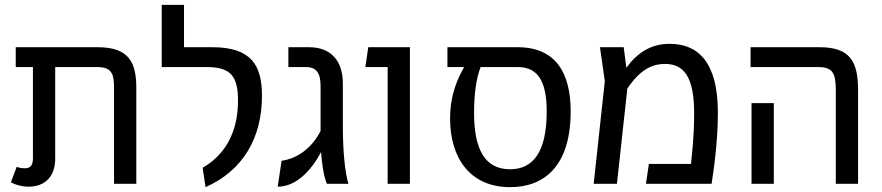

<svg xmlns="http://www.w3.org/2000/svg" viewBox="-20 -759 3644 793"><path d="M25 -6C45 5 71 12 98 12C165 12 208 -29 208 -104V-482H382C444 -482 451 -450 451 -395V0H543V-395C543 -501 513 -564 384 -564H45V-482H116V-106C116 -78 107 -64 83 -64C70 -64 59 -66 49 -70Z M648 -482H835C935 -482 963 -441 963 -344C963 -203 902 -115 817 -66L829 14C982 -54 1062 -187 1062 -364C1062 -489 1018 -564 857 -564H740V-739H648Z M1306 -131C1310 -82 1316 -34 1330 0H1419C1405 -45 1396 -133 1396 -241V-414C1396 -512 1343 -564 1257 -564H1171V-482H1244C1287 -482 1304 -457 1304 -404V-218C1268 -147 1208 -104 1143 -95L1127 12C1202 12 1264 -52 1306 -131Z M1581 0H1673V-564H1501L1489 -482H1581Z M1897 -482C1874 -441 1839 -374 1839 -268C1839 -111 1918 14 2087 14C2225 14 2337 -70 2337 -299C2337 -457 2276 -564 2118 -564H1828V-482ZM1965 -482H2118C2195 -482 2238 -433 2238 -299C2238 -128 2180 -60 2087 -60C1965 -60 1938 -173 1938 -295C1938 -370 1947 -435 1965 -482Z M2432 0H2528L2571 -393C2628 -479 2682 -495 2726 -495C2805 -495 2847 -441 2847 -291C2847 -188 2837 -118 2834 -82H2660L2648 0H2919C2927 -52 2945 -170 2945 -294C2945 -500 2865 -578 2746 -578C2665 -578 2610 -538 2567 -479L2556 -564H2458L2478 -424Z M3080 -564V-482H3359C3421 -482 3432 -455 3432 -385V0H3524V-385C3524 -503 3493 -564 3365 -564ZM3084 -333V0H3176V-333Z"/></svg>

Font: FiraGO Unicode
Style: Regular
Weight: 400
Designer: bBox Type
Foundry: bBox Type GmbH
Version: Version 1.001;PS 001.001;hotconv 1.0.88;makeotf.lib2.5.64775